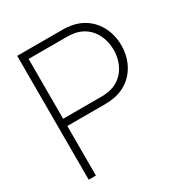

<svg xmlns="http://www.w3.org/2000/svg" viewBox="-174 -878 954 1007"><g transform="rotate(-30 302.5 -375.0)"><path d="M396.9 -745.8C378.1 -749 363.5 -750 349 -750H72.9V0H116.7V-300H349C363.5 -300 378.1 -301 396.9 -304.2C505.2 -320.8 574 -412.5 574 -525C574 -637.5 505.2 -729.2 396.9 -745.8ZM394.8 -347.9C378.1 -344.8 360.4 -343.8 349 -343.8H116.7V-706.2H349C360.4 -706.2 378.1 -705.2 394.8 -702.1C481.3 -685.4 527.1 -609.4 527.1 -525C527.1 -440.6 481.3 -364.6 394.8 -347.9Z"/></g></svg>

Font: Manrope3 Thin
Style: Regular
Weight: 100
Width: 4
Designer: Mikhail Sharanda
Foundry: Mikhail Sharanda
Version: Version 3.000;PS 003.000;hotconv 1.0.88;makeotf.lib2.5.64775